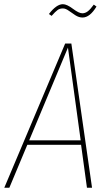

<svg xmlns="http://www.w3.org/2000/svg" viewBox="-29 -887 519 907"><path d="M268.1 -847.2Q253.4 -847.2 242.9 -839.6Q232.4 -832 214.8 -812L202.1 -820.8Q237.8 -867.2 268.1 -867.2Q286.6 -867.2 315.2 -845.7Q343.8 -824.2 359.9 -824.2Q373.5 -824.2 385.7 -833.5Q397.9 -842.8 414.1 -865.2L426.8 -856Q395.5 -804.2 360.8 -804.2Q343.8 -804.2 327.1 -814.9Q310.5 -825.7 295.7 -836.4Q280.8 -847.2 268.1 -847.2ZM278.8 -681.2H308.1L405.8 0H381.8L354 -203.1H100.1L15.1 0H-8.8ZM108.9 -224.1H352.1L292 -662.1Z"/></svg>

Font: Fira Sans Compressed Thin
Style: Italic
Weight: 100
Width: 3
Italic angle: -8°
Designer: Carrois Corporate & Edenspiekermann AG
Foundry: Carrois Corporate GbR & Edenspiekermann AG
Version: Version 4.203;PS 004.203;hotconv 1.0.88;makeotf.lib2.5.64775